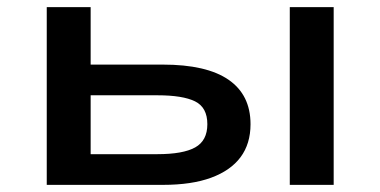

<svg xmlns="http://www.w3.org/2000/svg" viewBox="-20 -518 1066 538"><path d="M111 0V-498H234V-337H436Q559 -337 620.5 -294.5Q682 -252 682 -170Q682 -115 654 -77.5Q626 -40 571.5 -20Q517 0 437 0ZM234 -86H421Q493 -86 527 -105Q561 -124 561 -170Q561 -217 526.5 -234Q492 -251 421 -251H234ZM792 0V-498H915V0Z"/></svg>

Font: Nunito Sans 7pt Expanded SemiBold
Style: Regular
Weight: 600
Width: 7
Designer: Vernon Adams
Foundry: Vernon Adams
Version: Version 3.101;gftools[0.9.27]